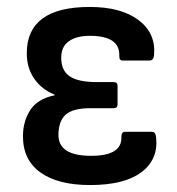

<svg xmlns="http://www.w3.org/2000/svg" viewBox="-20 -521 510 552"><path d="M239 11Q147 11 96.5 -25Q46 -61 46 -129Q46 -172 67 -204.5Q88 -237 137 -247V-249Q101 -263 79 -294Q57 -325 57 -368Q57 -501 238 -501Q328 -501 378 -463.5Q428 -426 423 -364Q422 -347 410 -347H332Q322 -347 323 -362Q324 -418 238 -418Q200 -418 178 -402.5Q156 -387 156 -355Q156 -318 180.5 -301.5Q205 -285 258 -285H307Q318 -285 318 -274V-221Q318 -210 307 -210H241Q189 -210 168.5 -191Q148 -172 148 -133Q148 -73 242 -73Q331 -73 329 -127Q329 -142 339 -142H417Q428 -142 429 -124Q435 -62 386 -25.5Q337 11 239 11Z"/></svg>

Font: Sofia Sans Extra Cond
Style: Bold
Weight: 700
Width: 1
Designer: Botio Nikoltchev, Ani Petrova
Foundry: lettersoup
Version: Version 4.100; ttfautohint (v1.8.3)